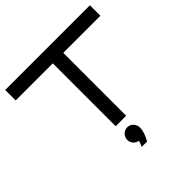

<svg xmlns="http://www.w3.org/2000/svg" viewBox="-233 -886 1295 1295"><g transform="rotate(-45 414.0 -238.5)"><path d="M464 0H364V-600H10V-700H818V-600H464ZM474 123Q473 149 464.5 172Q456 195 448 209Q440 223 440 223L389 222Q389 222 395 210.5Q401 199 405 180Q383 177 368.5 160Q354 143 354 120Q354 96 371.5 78Q389 60 414 60Q439 60 456.5 78.5Q474 97 474 123Z"/></g></svg>

Font: Bruno Ace SC
Style: Regular
Weight: 400
Version: Version 1.100; ttfautohint (v1.8.4.7-5d5b);gftools[0.9.27]